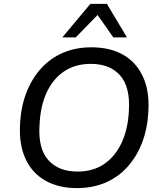

<svg xmlns="http://www.w3.org/2000/svg" viewBox="-20 -957 830 986"><path d="M375 9Q280 9 212 -30Q144 -69 110.5 -142.5Q77 -216 83 -319Q87 -406 114.5 -478.5Q142 -551 189.5 -604Q237 -657 302.5 -685.5Q368 -714 449 -714Q546 -714 613 -675.5Q680 -637 714 -563.5Q748 -490 742 -387Q738 -299 710.5 -226.5Q683 -154 635.5 -101Q588 -48 522.5 -19.5Q457 9 375 9ZM378 -76Q459 -76 516 -115.5Q573 -155 605.5 -226Q638 -297 642 -391Q649 -510 597 -569.5Q545 -629 446 -629Q366 -629 308.5 -590Q251 -551 219 -480.5Q187 -410 183 -315Q175 -195 227.5 -135.5Q280 -76 378 -76ZM300 -765 444 -937H529L632 -765H562L481 -880L369 -765Z"/></svg>

Font: Nunito Sans 10pt Medium
Style: Italic
Weight: 500
Italic angle: -9°
Designer: Vernon Adams
Foundry: Vernon Adams
Version: Version 3.101;gftools[0.9.27]